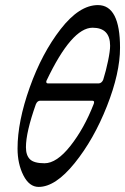

<svg xmlns="http://www.w3.org/2000/svg" viewBox="-20 -721 492 755"><path d="M49 -137Q49 -243 97 -377.5Q145 -512 218.5 -606.5Q292 -701 365 -701Q452 -701 452 -533Q452 -434 400.5 -303.5Q349 -173 273.5 -79.5Q198 14 132 14Q95 14 72 -31.5Q49 -77 49 -137ZM368 -393Q374 -393 379 -397.5Q384 -402 386 -408Q397 -443 405 -482Q413 -521 413 -541Q413 -612 344 -612Q262 -612 163 -404Q162 -402 162 -399Q162 -393 169 -393ZM348 -311Q350 -315 350 -320Q350 -325 341 -325H138Q127 -325 121 -311Q82 -201 82 -142Q82 -110 98 -94.5Q114 -79 155 -79Q203 -79 257 -147.5Q311 -216 348 -311Z"/></svg>

Font: EB Garamond Medium
Style: Italic
Weight: 500
Italic angle: -17.2°
Designer: Georg Duffner and Octavio Pardo
Foundry: Georg Duffner
Version: Version 1.000